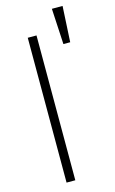

<svg xmlns="http://www.w3.org/2000/svg" viewBox="-130 -904 573 954"><g transform="rotate(-15 157.0 -426.5)"><path d="M88 0H133V-745H88ZM251 -669H286L296 -853H241Z"/></g></svg>

Font: Plus Jakarta Sans ExtraLight
Style: Regular
Weight: 200
Designer: Gumpita Rahayu
Foundry: Tokotype
Version: Version 2.004; ttfautohint (v1.8.3)